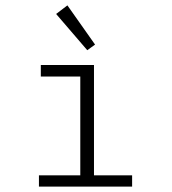

<svg xmlns="http://www.w3.org/2000/svg" viewBox="-20 -695 640 715"><path d="M125 0V-42H279V-410H132V-453H330V-42H472V0ZM305 -508 189 -643 231 -675 334 -529Z"/></svg>

Font: Inconsolata Expanded Light
Style: Regular
Weight: 300
Width: 7
Monospace: yes
Designer: Raph Levien, Cyreal, Brenton Simpson
Foundry: Raph Levien, Cyreal, Google
Version: Version 3.001; ttfautohint (v1.8.2.53-6de2)